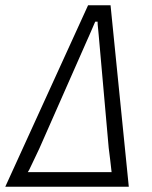

<svg xmlns="http://www.w3.org/2000/svg" viewBox="-41 -706 576 726"><path d="M-21 0 292 -686H377L446 0ZM64 -55H381Q379 -75 375.5 -103Q372 -131 370 -147L334 -553Q333 -562 332 -575.5Q331 -589 329.5 -601.5Q328 -614 328 -624H319Q314 -613 308 -598.5Q302 -584 296.5 -572Q291 -560 288 -553L108 -145Q99 -125 90 -107Q81 -89 75 -75.5Q69 -62 64 -55Z"/></svg>

Font: Archivo Condensed ExtraLight
Style: Italic
Weight: 250
Width: 3
Italic angle: -10°
Designer: Hector Gatti
Foundry: Omnibus-Type
Version: Version 2.001